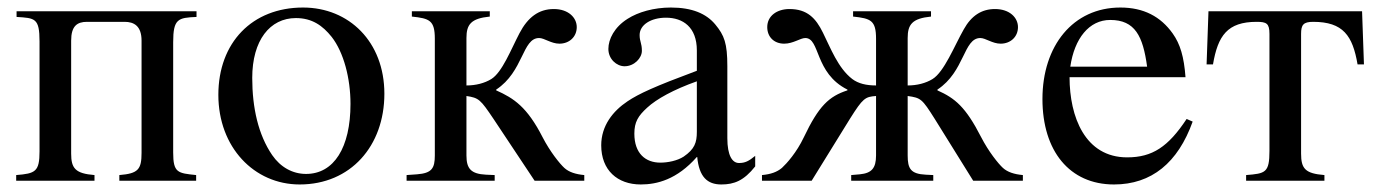

<svg xmlns="http://www.w3.org/2000/svg" viewBox="-20 -480 3651 510"><path d="M502 -450H24V-435C73 -432 85 -432 85 -370V-78C85 -24 74 -19 23 -15V0H231V-15C180 -19 169 -33 169 -72V-372C169 -411 185 -422 211 -422H311C336 -422 356 -411 356 -372V-74C356 -30 347 -19 297 -15V0H501V-15C452 -20 440 -21 440 -75V-368C440 -430 453 -433 502 -435Z M1001 -231C1001 -369 907 -460 785 -460C650 -460 560 -367 560 -228C560 -89 655 10 776 10C911 10 1001 -92 1001 -231ZM911 -204C911 -88 867 -18 793 -18C757 -18 725 -36 703 -68C666 -122 650 -194 650 -273C650 -373 697 -432 766 -432C809 -432 837 -412 861 -382C893 -341 911 -272 911 -204Z M1532 0V-15C1509 -17 1491 -23 1479 -34C1467 -45 1441 -77 1421 -116C1380 -196 1345 -219 1298 -240V-242C1371 -290 1367 -379 1412 -379C1426 -379 1444 -364 1466 -364C1492 -364 1512 -382 1512 -408C1512 -433 1490 -456 1451 -456C1411 -456 1382 -434 1360 -392C1337 -348 1314 -288 1285 -270C1267 -259 1244 -253 1219 -253V-379C1219 -415 1231 -431 1281 -436V-450H1074V-436C1121 -431 1135 -426 1135 -377V-67C1135 -33 1127 -20 1088 -17L1060 -15V0H1294V-15L1271 -16C1231 -18 1219 -32 1219 -67V-225C1252 -220 1256 -216 1291 -164L1400 0Z M1986 -66C1969 -52 1959 -47 1943 -47C1925 -47 1912 -67 1912 -113V-304C1912 -365 1904 -386 1880 -415C1856 -444 1818 -460 1762 -460C1717 -460 1675 -448 1647 -430C1612 -408 1596 -376 1596 -350C1596 -323 1618 -304 1639 -304C1665 -304 1685 -326 1685 -345C1685 -366 1679 -369 1679 -387C1679 -414 1709 -433 1749 -433C1794 -433 1831 -408 1831 -346V-292C1718 -250 1677 -231 1647 -211C1608 -185 1577 -146 1577 -94C1577 -28 1620 10 1682 10C1725 10 1778 -3 1831 -63H1832C1837 -10 1859 10 1896 10C1930 10 1956 0 1986 -38ZM1831 -130C1831 -101 1825 -84 1796 -64C1779 -53 1754 -48 1734 -48C1695 -48 1665 -72 1665 -125C1665 -156 1675 -172 1699 -194C1724 -217 1769 -242 1831 -264Z M2697 0V-15C2674 -17 2656 -23 2644 -34C2632 -45 2606 -77 2586 -116C2545 -196 2517 -219 2470 -240V-242C2543 -290 2539 -379 2584 -379C2598 -379 2616 -364 2638 -364C2664 -364 2684 -382 2684 -408C2684 -433 2662 -456 2623 -456C2587 -456 2560 -438 2540 -402C2515 -358 2488 -289 2457 -270C2439 -259 2416 -253 2391 -253V-379C2391 -415 2403 -431 2453 -436V-450H2246V-436C2293 -431 2307 -426 2307 -377V-253C2281 -253 2260 -258 2244 -270C2206 -299 2186 -353 2166 -393C2147 -432 2124 -456 2077 -456C2044 -456 2018 -438 2018 -408C2018 -382 2036 -364 2063 -364C2087 -364 2106 -379 2119 -379C2159 -379 2143 -286 2231 -242V-240C2182 -224 2155 -199 2115 -115C2096 -75 2070 -46 2057 -34C2044 -23 2027 -17 2004 -15V0H2136L2238 -165C2272 -219 2278 -223 2307 -225V-67C2307 -33 2295 -20 2264 -17L2241 -15V0H2459V-15L2439 -16C2399 -18 2391 -32 2391 -67V-225C2426 -220 2429 -218 2463 -164L2565 0Z M3132 -164C3083 -90 3041 -62 2974 -62C2862 -62 2821 -170 2821 -275H3129C3125 -329 3115 -363 3095 -391C3063 -436 3018 -460 2956 -460C2830 -460 2749 -358 2749 -217C2749 -79 2821 10 2939 10C3039 10 3109 -48 3148 -157ZM2823 -303C2834 -378 2873 -427 2929 -427C2995 -427 3016 -384 3027 -303Z M3603 -309 3598 -450H3190L3185 -309H3202C3215 -385 3240 -422 3318 -422C3344 -422 3352 -418 3352 -390V-79C3352 -21 3341 -19 3290 -15V0H3498V-15C3447 -19 3436 -32 3436 -72V-390C3436 -414 3442 -422 3468 -422C3548 -422 3573 -385 3586 -309Z"/></svg>

Font: XITS Math
Style: Regular
Weight: 400
Designer: MicroPress Inc., with final additions and corrections provided by Coen Hoffman, Elsevier (retired)
Version: Version 1.108